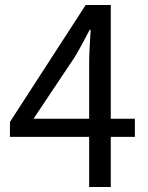

<svg xmlns="http://www.w3.org/2000/svg" viewBox="-20 -753 595 773"><path d="M20 -262 325 -733H426V-275H523V-202H426V0H339V-202H20ZM115 -275H339V-500Q339 -527 341 -565.5Q343 -604 345 -633H341Q327 -606 312.5 -579Q298 -552 282 -525Z"/></svg>

Font: Kinto Sans
Style: Regular
Weight: 400
Designer: Authors: Ryoko NISHIZUKA  (kana & ideographs); Paul D. Hunt (Latin, Greek & Cyrillic); Wenlong ZHANG  (bopomofo); Sandol
Foundry: Adobe Systems Incorporated, ookami Inc.
Version: Version 0.001